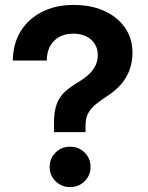

<svg xmlns="http://www.w3.org/2000/svg" viewBox="-20 -758 605 787"><path d="M201.2 -216.3V-250.5Q201.2 -302.2 213.1 -333Q225.1 -363.8 249 -384.5Q272.9 -405.3 309.6 -426.8Q345.7 -449.2 363.3 -475.3Q380.9 -501.5 380.9 -531.7Q380.9 -558.6 368.2 -578.4Q355.5 -598.1 333 -609.1Q310.5 -620.1 280.3 -620.1Q248 -620.1 223.6 -606.9Q199.2 -593.8 185.5 -569.1Q171.9 -544.4 171.9 -509.8H32.7Q33.2 -579.1 64.9 -630.1Q96.7 -681.2 152.6 -709.5Q208.5 -737.8 281.7 -737.8Q353 -737.8 407.2 -713.4Q461.4 -689 492.2 -644.8Q522.9 -600.6 522.9 -542.5Q522.9 -485.8 497.3 -442.1Q471.7 -398.4 422.9 -366.7Q393.1 -347.2 372.3 -330.3Q351.6 -313.5 341.1 -293.2Q330.6 -272.9 330.6 -243.2V-216.3ZM267.6 8.8Q231.9 8.8 207.8 -15.1Q183.6 -39.1 183.6 -73.7Q183.6 -108.9 207.8 -132.8Q231.9 -156.7 267.6 -156.7Q302.7 -156.7 326.9 -132.8Q351.1 -108.9 351.1 -73.7Q351.1 -39.1 326.9 -15.1Q302.7 8.8 267.6 8.8Z"/></svg>

Font: Inter 28pt
Style: Bold
Weight: 700
Designer: Rasmus Andersson
Foundry: rsms
Version: Version 4.001;git-66647c0bb